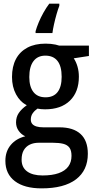

<svg xmlns="http://www.w3.org/2000/svg" viewBox="-20 -786 516 1046"><path d="M303.2 -766.1V-754.4Q295.9 -735.8 288.1 -708.5Q280.3 -681.2 274.2 -653.6Q268.1 -626 265.6 -606H173.8V-615.7Q179.7 -637.2 190.9 -664.1Q202.1 -690.9 217 -717.5Q231.9 -744.1 248.5 -766.1ZM206.5 240.2Q112.8 240.2 61 200.9Q9.3 161.6 9.3 90.3Q9.3 38.6 38.6 3.7Q67.9 -31.2 117.7 -43.5Q96.2 -53.2 81.8 -73.2Q67.4 -93.3 67.4 -119.1Q67.4 -148.4 82.3 -170.4Q97.2 -192.4 126 -212.9Q89.4 -231 67.4 -272Q45.4 -313 45.4 -366.7Q45.4 -423.8 66.9 -464.4Q88.4 -504.9 129.4 -526.6Q170.4 -548.3 228.5 -548.3Q243.7 -548.3 257.3 -546.9Q271 -545.4 282.7 -543Q294.4 -540.5 302.2 -537.6H464.4V-481L381.8 -468.3Q395 -448.7 402.3 -422.9Q409.7 -397 409.7 -368.2Q409.7 -285.2 361.1 -237.8Q312.5 -190.4 225.6 -190.4Q202.6 -190.4 184.1 -194.3Q168 -183.1 158 -168.7Q147.9 -154.3 147.9 -134.3Q147.9 -120.1 155.8 -110.8Q163.6 -101.6 179 -96.9Q194.3 -92.3 216.8 -92.3H304.2Q378.9 -92.3 418.7 -56.2Q458.5 -20 458.5 51.8Q458.5 142.1 393.8 191.2Q329.1 240.2 206.5 240.2ZM211.9 169.9Q264.2 169.9 299.3 157.5Q334.5 145 352.1 121.1Q369.6 97.2 369.6 63Q369.6 33.7 358.2 18.3Q346.7 2.9 324 -2.7Q301.3 -8.3 268.1 -8.3H190.9Q163.6 -8.3 142.6 1.7Q121.6 11.7 109.6 32Q97.7 52.2 97.7 84Q97.7 126 127.7 147.9Q157.7 169.9 211.9 169.9ZM228 -255.9Q271.5 -255.9 293.7 -284.4Q315.9 -313 315.9 -367.7Q315.9 -425.3 293.2 -454.1Q270.5 -482.9 227.1 -482.9Q185.1 -482.9 162.4 -452.9Q139.6 -422.9 139.6 -366.2Q139.6 -313.5 162.1 -284.7Q184.6 -255.9 228 -255.9Z"/></svg>

Font: Open Sans SemiCondensed Medium
Style: Regular
Weight: 500
Width: 4
Designer: Monotype Design Team
Foundry: Monotype Imaging Inc.
Version: Version 3.000